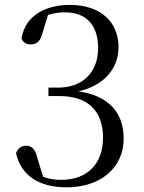

<svg xmlns="http://www.w3.org/2000/svg" viewBox="-20 -763 597 797"><path d="M256.1 14.6C396.3 14.6 493.4 -65.4 493.4 -188.2C493.4 -303.1 421.6 -379.5 266.4 -387.4V-376.9C403.2 -393.1 472 -472.5 472 -567.3C472 -671.8 397.8 -742.7 269.8 -742.7C174.7 -742.7 86.3 -702.7 69.1 -604.1C75.3 -586.6 89.8 -578.6 106.9 -578.6C131.6 -578.6 146.8 -590.1 155.8 -623.7L182.9 -713.3L139.7 -684.3C179.8 -704.8 214 -711.8 251.3 -711.8C338.3 -711.8 387.3 -657.1 387.3 -564.4C387.3 -457.3 318 -399.3 221.3 -399.3H181V-364.3H226.3C346.5 -364.3 407.6 -301.3 407.6 -191.2C407.6 -84.7 344.3 -16.4 233.4 -16.4C189.7 -16.4 158.2 -26.8 124.5 -45.7L163.6 -12.8L135.3 -106.6C126.3 -144.3 112.4 -158 88.2 -158C69.3 -158 53.6 -147.2 46.5 -127C67.4 -34 142.1 14.6 256.1 14.6Z"/></svg>

Font: Source Han Serif CN VF
Style: Regular
Weight: 250
Designer: Ryoko NISHIZUKA 西塚涼子 (kana & ideographs); Frank Grießhammer (Latin, Greek & Cyrillic); Wenlong ZHANG 张文龙 (bopomofo); San
Foundry: Adobe
Version: Version 2.002;hotconv 1.1.0;makeotfexe 2.6.0